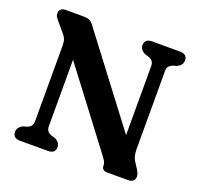

<svg xmlns="http://www.w3.org/2000/svg" viewBox="-122 -835 1007 970"><g transform="rotate(20 381.0 -350.0)"><path d="M270 -34.5Q270 0 230.5 0H81.5Q41.5 0 41.5 -34.5Q41.5 -59.5 70.5 -73.5L90 -79Q104.5 -84.5 111.5 -93.8Q118.5 -103 118.5 -122V-522Q118.5 -546 113.8 -558.8Q109 -571.5 98 -584L58 -631Q48 -642.5 42.8 -650.8Q37.5 -659 37.5 -670.5Q37.5 -684 46.5 -692Q55.5 -700 71 -700H168Q186.5 -700 198.2 -695.5Q210 -691 223 -673.5L574.5 -210V-578Q574.5 -597 567.8 -606Q561 -615 545.5 -621L526.5 -626.5Q497 -640.5 497 -665.5Q497 -700 536.5 -700H686Q725.5 -700 725.5 -665.5Q725.5 -640.5 696.5 -626.5L677 -621Q662 -615 655.2 -606.2Q648.5 -597.5 648.5 -578V-161Q648.5 -124 663.5 -100L682.5 -71Q698 -45.5 698 -32.5Q698 -18 688.8 -9Q679.5 0 664 0H549.5Q520 0 520 -26.5Q520 -38 515 -47.5Q510 -57 493 -79.5L192.5 -476V-122Q192.5 -102.5 199.2 -93.8Q206 -85 221.5 -79L241 -73.5Q270 -59.5 270 -34.5Z"/></g></svg>

Font: Fraunces 72pt S100 SemiBold
Style: Regular
Weight: 600
Version: Version 1.000; ttfautohint (v1.8.3)